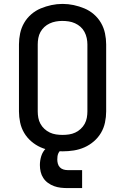

<svg xmlns="http://www.w3.org/2000/svg" viewBox="-20 -766 640 982"><path d="M300 8Q271 8 242.5 3.5Q214 -1 188 -12.5Q162 -24 140 -43Q118 -62 103.5 -86.5Q89 -111 83 -139.5Q77 -168 77 -196V-539Q77 -567 83 -595.5Q89 -624 103.5 -649Q118 -674 140 -693Q162 -712 188.5 -723Q215 -734 243 -740Q271 -746 300 -746Q329 -746 357 -740Q385 -734 411.5 -723Q438 -712 460 -693Q482 -674 496.5 -649Q511 -624 517 -595.5Q523 -567 523 -539V-196Q523 -168 517 -139.5Q511 -111 496.5 -86.5Q482 -62 460 -43Q438 -24 412 -12.5Q386 -1 357.5 3.5Q329 8 300 8ZM300 -76Q317 -76 333.5 -78.5Q350 -81 365 -88Q380 -95 392.5 -106.5Q405 -118 413 -132.5Q421 -147 424 -163.5Q427 -180 427 -196V-539Q427 -555 423.5 -571.5Q420 -588 412 -603Q404 -618 391.5 -629Q379 -640 363.5 -647Q348 -654 331.5 -656.5Q315 -659 298 -659Q282 -659 265.5 -656Q249 -653 234 -646Q219 -639 207 -628Q195 -617 187 -602.5Q179 -588 176 -571.5Q173 -555 173 -539V-196Q173 -180 176 -163.5Q179 -147 187 -132.5Q195 -118 207.5 -106.5Q220 -95 235 -88Q250 -81 266.5 -78.5Q283 -76 300 -76ZM400 196H325Q308 196 290.5 194Q273 192 256.5 186Q240 180 225.5 169.5Q211 159 201.5 144.5Q192 130 188 113Q184 96 184 78Q184 55 191 32.5Q198 10 214.5 -6.5Q231 -23 254 -29.5Q277 -36 300 -36V0Q292 0 286.5 6Q281 12 278 19Q275 26 274 34Q273 42 273 50Q273 61 276 71.5Q279 82 286 89.5Q293 97 303.5 100.5Q314 104 325 104H400Z"/></svg>

Font: Iosevka Curly Medium Extended
Style: Regular
Weight: 500
Width: 7
Monospace: yes
Designer: Belleve Invis
Foundry: Belleve Invis
Version: Version 11.1.0; ttfautohint (v1.8.3)